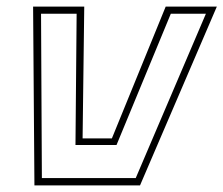

<svg xmlns="http://www.w3.org/2000/svg" viewBox="-20 -560 675 580"><path d="M84 0 80 -540H234.5L229.5 -142H318L480.5 -540H635L403 0ZM106.5 -22H390L602 -518.5H496L332 -122H208L211.5 -518.5H104Z"/></svg>

Font: Tourney ExtraLight
Style: Italic
Weight: 250
Italic angle: -12°
Version: Version 1.015